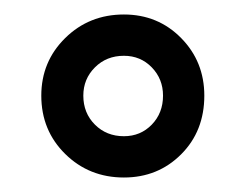

<svg xmlns="http://www.w3.org/2000/svg" viewBox="-20 -726 339 265"><path d="M37 -594Q37 -641 70 -673.5Q103 -706 151 -706Q198 -706 230 -673.5Q262 -641 262 -594Q262 -545 230 -513Q198 -481 151 -481Q103 -481 70 -513.5Q37 -546 37 -594ZM205 -594Q205 -617 189.5 -633Q174 -649 151 -649Q127 -649 111 -633Q95 -617 95 -594Q95 -570 111 -554Q127 -538 151 -538Q174 -538 189.5 -554Q205 -570 205 -594Z"/></svg>

Font: Lineal
Style: Regular
Weight: 400
Designer: Created by Frank Adebiaye with contributions from Anton Moglia & Ariel Martín Pérez
Created by Frank ADEBIAYE with FontF
Foundry: Velvetyne Type Foundry
Version: Version 2.000